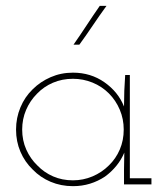

<svg xmlns="http://www.w3.org/2000/svg" viewBox="-20 -632 574 658"><path d="M499 0V-21H425V-375H409Q407 -348 406 -321Q405 -294 405 -267Q385 -317 338 -350Q291 -383 230 -383Q189 -383 153.5 -367.5Q118 -352 92 -326Q65 -300 50 -264Q35 -228 35 -188Q35 -147 50 -112Q65 -77 92 -51Q118 -24 153.5 -9Q189 6 230 6Q261 6 288.5 -2.5Q316 -11 340 -27Q362 -43 379 -64Q396 -85 406 -109Q406 -94 405.5 -80Q405 -66 405 -51V0ZM230 -362Q265 -362 297 -349Q329 -336 353 -312Q377 -288 390.5 -256Q404 -224 404 -188Q404 -151 390.5 -119.5Q377 -88 353 -65Q329 -41 297 -27.5Q265 -14 230 -14Q193 -14 162 -27.5Q131 -41 108 -65Q84 -88 70 -119.5Q56 -151 56 -188Q56 -224 69.5 -255.5Q83 -287 107 -311Q130 -335 161.5 -348.5Q193 -362 230 -362ZM252 -479Q276 -512 298.5 -545.5Q321 -579 345 -612H322Q299 -579 277 -545.5Q255 -512 232 -479Z"/></svg>

Font: Josefin Slab ExtraLight
Style: Regular
Weight: 250
Designer: Santiago Orozco
Foundry: Typemade
Version: Version 2.000